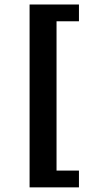

<svg xmlns="http://www.w3.org/2000/svg" viewBox="-20 -787 439 849"><path d="M110.8 -767.1H329.1V-692.9H230V-32.7H329.1V41.5H110.8Z"/></svg>

Font: Monda SemiBold
Style: Regular
Weight: 600
Designer: Vernon Adams
Foundry: Vernon Adams
Version: Version 2.200